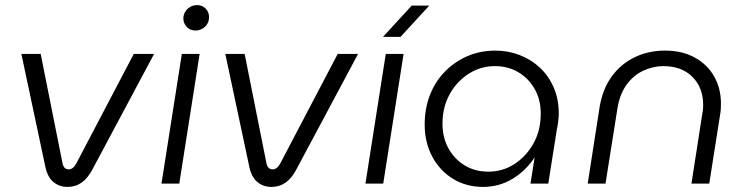

<svg xmlns="http://www.w3.org/2000/svg" viewBox="-20 -722 2926 755"><path d="M245 13Q214 13 191 -5.5Q168 -24 159 -63L64 -510H140L226 -79Q229 -66 235.5 -61Q242 -56 250 -56Q268 -56 281 -81L506 -510H586L343 -55Q325 -21 301 -4Q277 13 245 13Z M615 0 695 -510H765L685 0ZM749 -602Q728 -602 714.5 -616Q701 -630 701 -650Q701 -663 708 -675Q715 -687 727.5 -694.5Q740 -702 755 -702Q775 -702 788.5 -688.5Q802 -675 802 -655Q802 -639 794.5 -627Q787 -615 774.5 -608.5Q762 -602 749 -602Z M1047 13Q1016 13 993 -5.5Q970 -24 961 -63L866 -510H942L1028 -79Q1031 -66 1037.5 -61Q1044 -56 1052 -56Q1070 -56 1083 -81L1308 -510H1388L1145 -55Q1127 -21 1103 -4Q1079 13 1047 13Z M1417 0 1497 -510H1567L1487 0ZM1486 -577 1599 -700H1668L1555 -577Z M1880 13Q1813 13 1761 -19Q1709 -51 1679.5 -106.5Q1650 -162 1650 -232Q1650 -295 1670.5 -348Q1691 -401 1729 -440Q1767 -479 1817.5 -501Q1868 -523 1928 -523Q1978 -523 2023.5 -505.5Q2069 -488 2104 -455Q2139 -422 2159 -374Q2179 -326 2177 -265Q2176 -252 2174.5 -239.5Q2173 -227 2170 -215L2136 0H2066L2082 -101H2081Q2046 -49 1994 -18Q1942 13 1880 13ZM1900 -47Q1956 -47 2001.5 -76Q2047 -105 2075.5 -154Q2104 -203 2106 -263Q2109 -321 2086 -365.5Q2063 -410 2021.5 -436Q1980 -462 1926 -462Q1870 -462 1823 -432Q1776 -402 1748 -351Q1720 -300 1720 -236Q1720 -181 1743.5 -138.5Q1767 -96 1807.5 -71.5Q1848 -47 1900 -47Z M2291 0 2338 -302Q2350 -373 2386 -422Q2422 -471 2476 -497Q2530 -523 2595 -523Q2663 -523 2712.5 -495.5Q2762 -468 2788.5 -421Q2815 -374 2815 -315Q2815 -306 2814.5 -295Q2814 -284 2812 -273L2769 0H2699L2742 -277Q2744 -286 2744.5 -294Q2745 -302 2745 -310Q2745 -377 2703 -419.5Q2661 -462 2589 -462Q2548 -462 2509.5 -444Q2471 -426 2444 -389Q2417 -352 2408 -296L2361 0Z"/></svg>

Font: MuseoModerno Light
Style: Italic
Weight: 300
Italic angle: -9°
Designer: Pablo Cosgaya, Héctor Gatti, Marcela Romero, and the Authors of The MuseoModerno Project.
Foundry: Omnibus-Type Team
Version: Version 1.003